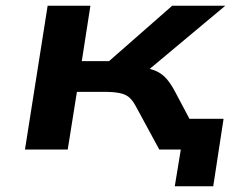

<svg xmlns="http://www.w3.org/2000/svg" viewBox="-20 -521 825 669"><path d="M589 128 610 0H555L571 -107H759L723 128ZM67 0 146 -501H295L265 -308H360L580 -501H765L461 -247L460 -287Q496 -284 516.5 -276.5Q537 -269 553 -254Q569 -239 586 -209L697 0H535L452 -153Q441 -173 428.5 -183Q416 -193 395.5 -197Q375 -201 341 -201H248L216 0Z"/></svg>

Font: Nunito Sans 7pt Expanded
Style: Bold Italic
Weight: 700
Width: 7
Italic angle: -9°
Designer: Vernon Adams
Foundry: Vernon Adams
Version: Version 3.101;gftools[0.9.27]